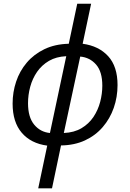

<svg xmlns="http://www.w3.org/2000/svg" viewBox="-20 -780 704 1040"><path d="M187 240.2 235.8 8.8Q147.5 -2.9 97.9 -60.8Q48.3 -118.7 48.3 -218.8Q48.3 -280.8 67.4 -337.9Q86.4 -395 124.8 -440.4Q163.1 -485.8 220 -513.4Q276.9 -541 352.5 -543L398.4 -759.8H473.6L427.7 -543Q515.1 -531.2 565.9 -475.6Q616.7 -419.9 616.7 -319.3Q616.7 -254.4 596.2 -195.8Q575.7 -137.2 536.4 -91.6Q497.1 -45.9 440.2 -19.5Q383.3 6.8 310.5 7.8L261.7 240.2ZM250.5 -59.6 338.9 -475.6Q284.2 -473.1 245.1 -450.2Q206.1 -427.2 180.9 -390.9Q155.8 -354.5 143.8 -310.3Q131.8 -266.1 131.8 -220.7Q131.8 -145 165.3 -104.7Q198.7 -64.5 250.5 -59.6ZM325.7 -59.6Q381.8 -62 421.6 -85.7Q461.4 -109.4 486.3 -146.7Q511.2 -184.1 522.7 -228.3Q534.2 -272.5 534.2 -315.9Q534.2 -391.6 500.5 -430.2Q466.8 -468.8 414.6 -473.6Z"/></svg>

Font: Open Sans
Style: Italic
Weight: 400
Italic angle: -12°
Designer: Monotype Design Team
Foundry: Monotype Imaging Inc.
Version: Version 3.000; ttfautohint (v1.8.4)